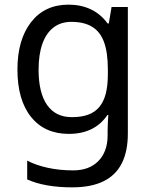

<svg xmlns="http://www.w3.org/2000/svg" viewBox="-20 -566 655 826"><path d="M275 -546Q328 -546 370.5 -526Q413 -506 443 -465H448L460 -536H530V9Q530 85 504 136.5Q478 188 425 214Q372 240 290 240Q232 240 183.5 231.5Q135 223 97 206V125Q135 145 186 156Q237 167 295 167Q364 167 403.5 126.5Q443 86 443 16V-5Q443 -17 444 -39.5Q445 -62 446 -71H442Q414 -30 372.5 -10Q331 10 276 10Q172 10 113.5 -63Q55 -136 55 -267Q55 -395 113.5 -470.5Q172 -546 275 -546ZM287 -472Q242 -472 210.5 -448Q179 -424 162.5 -378Q146 -332 146 -266Q146 -167 182.5 -114.5Q219 -62 289 -62Q330 -62 359 -72.5Q388 -83 407 -105.5Q426 -128 435 -163Q444 -198 444 -246V-267Q444 -340 427.5 -385Q411 -430 376 -451Q341 -472 287 -472Z"/></svg>

Font: hexukorean05
Style: Book
Weight: 400
Designer: Jelle Bosma - Monotype Design Team
Foundry: Monotype Imaging Inc.
Version: Version 2.003